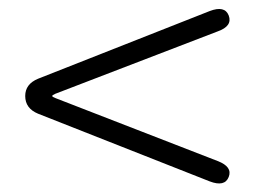

<svg xmlns="http://www.w3.org/2000/svg" viewBox="-20 -585 575 434"><path d="M497 -185Q488 -162 454 -175L66 -328Q37 -340 37 -368Q37 -395 66 -407L454 -560Q488 -573 497 -550Q506 -526 472 -514L105 -373Q98 -370 98 -368Q98 -366 106 -363L472 -221Q506 -208 497 -185Z"/></svg>

Font: Resource Han Rounded KR Light
Style: Regular
Weight: 300
Designer: Cyano Hao (round all glyphs); Ryoko NISHIZUKA 西塚涼子 (kana, bopomofo & ideographs); Paul D. Hunt (Latin, Greek & Cyrillic)
Foundry: Cyano Hao
Version: 0.990